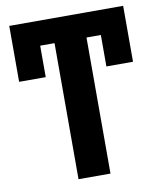

<svg xmlns="http://www.w3.org/2000/svg" viewBox="-85 -828 749 895"><g transform="rotate(-10 289.5 -380.0)"><path d="M365.2 0H213.9V-644H146V-495.1H20V-759.8H559.1V-495.1H433.1V-644H365.2Z"/></g></svg>

Font: Open Sans
Style: Bold
Weight: 700
Designer: Monotype Design Team
Foundry: Monotype Imaging Inc.
Version: Version 3.000; ttfautohint (v1.8.4)